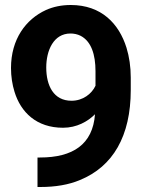

<svg xmlns="http://www.w3.org/2000/svg" viewBox="-20 -741 570 768"><path d="M24 -469C24 -435 29 -403 38 -374C63 -292 126 -230 232 -230C287 -230 331 -255 360 -284C351 -163 271 -111 140 -111H130V7H141C202 7 255 -2 300 -21C432 -75 503 -197 503 -381V-431C503 -474 497 -514 486 -550C456 -646 386 -721 263 -721C226 -721 193 -714 164 -701C83 -664 24 -584 24 -469ZM165 -471C165 -539 194 -607 262 -607C276 -607 290 -604 302 -598C345 -576 362 -523 362 -456V-398C347 -366 312 -338 266 -338C194 -338 165 -399 165 -471Z"/></svg>

Font: Asimov Pro
Style: Bd
Weight: 700
Designer: Google
Version: Version 2.000980; 2014